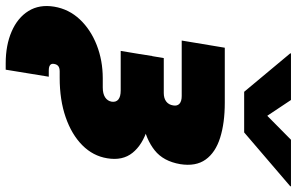

<svg xmlns="http://www.w3.org/2000/svg" viewBox="-228 -608 1010 653"><g transform="rotate(90 276.5 -281.0)"><path d="M164.6 204.1Q103 204.1 56.4 183.8Q9.8 163.6 -13.2 126.5Q-36.1 89.4 -27.8 39.1Q-19.5 -10.7 15.4 -47.9Q50.3 -85 102.8 -105.5Q155.3 -126 215.8 -126H247.1Q268.1 -126 280.5 -134Q293 -142.1 295.4 -156.7Q297.4 -171.4 287.6 -179.2Q277.8 -187 257.3 -187H122.6L147 -333.5H266.1Q283.7 -333.5 294.7 -341.8Q305.7 -350.1 308.1 -365.7Q310.5 -379.4 302.2 -387Q293.9 -394.5 275.9 -394.5H87.4L111.8 -541H298.8Q368.2 -541 418.2 -525.1Q468.3 -509.3 492.2 -475.8Q516.1 -442.4 507.8 -389.6Q498 -332 460.7 -302.5Q423.3 -272.9 367.9 -262.7Q312.5 -252.4 249.5 -252.4H133.3L140.1 -294.4H264.6Q335 -294.4 388.4 -277.8Q441.9 -261.2 469.2 -227.3Q496.6 -193.4 487.8 -141.1Q480 -92.8 443.4 -56.4Q406.7 -20 348.1 0.2Q289.6 20.5 214.4 20.5H192.4Q180.7 20.5 174.6 25.1Q168.5 29.8 167 39.1Q165 48.3 170.7 53Q176.3 57.6 189.5 57.6H210.4L186.5 204.1ZM289.6 -766.1 343.3 -685.5 424.8 -766.1H583V-763.7L399.9 -606.9H261.7L130.9 -763.7L131.3 -766.1Z"/></g></svg>

Font: Inter 17pt Black
Style: Italic
Weight: 900
Italic angle: -9.3988°
Version: Version 4.001;git-66647c0bb